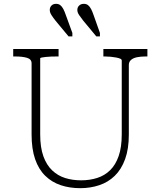

<svg xmlns="http://www.w3.org/2000/svg" viewBox="-20 -966 838 1003"><path d="M469 -887 502 -794V-776H483L415 -858Q403 -873 393.5 -887Q384 -901 384 -914Q384 -928 393.5 -937Q403 -946 418 -946Q431 -946 440 -939Q449 -932 456 -918.5Q463 -905 469 -887ZM324 -887 358 -794V-776H338L270 -858Q258 -873 249 -887Q240 -901 240 -914Q240 -928 249 -937Q258 -946 273 -946Q286 -946 295 -939Q304 -932 311 -918.5Q318 -905 324 -887ZM190 -264Q190 -196 206.5 -150Q223 -104 252.5 -76Q282 -48 320.5 -36Q359 -24 404 -24Q449 -24 488 -36.5Q527 -49 555.5 -77Q584 -105 600 -151Q616 -197 616 -264V-650Q616 -656 608 -659.5Q600 -663 587 -665.5Q574 -668 558.5 -669.5Q543 -671 529 -671H520V-710H750V-671H739Q715 -671 695.5 -667Q676 -663 664.5 -653Q653 -643 653 -626V-263Q653 -188 633.5 -134.5Q614 -81 579.5 -47.5Q545 -14 498.5 1.5Q452 17 399 17Q344 17 297.5 1.5Q251 -14 216.5 -47.5Q182 -81 163.5 -134.5Q145 -188 145 -264V-635Q145 -657 121 -664Q97 -671 60 -671H49V-710H286V-671H277Q263 -671 247.5 -670.5Q232 -670 219 -668.5Q206 -667 198 -665.5Q190 -664 190 -661Z"/></svg>

Font: Roboto Serif 20pt Thin
Style: Regular
Weight: 250
Version: Version 1.008